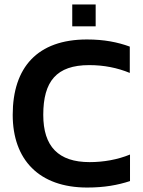

<svg xmlns="http://www.w3.org/2000/svg" viewBox="-20 -831 640 861"><path d="M304 -713H409V-811H304ZM371 10C448 10 508 -1 563 -19V-138C507 -115 444 -104 382 -104C242 -104 174 -174 174 -316C174 -466 233 -539 380 -539C446 -539 506 -527 562 -504V-622C507 -642 447 -654 370 -654C148 -654 37 -529 37 -316C37 -115 155 10 371 10Z"/></svg>

Font: Kanit Medium
Style: Regular
Weight: 500
Designer: Katatrad Team
Foundry: CadsonDemak
Version: Version 1.000;PS 001.000;hotconv 1.0.88;makeotf.lib2.5.64775